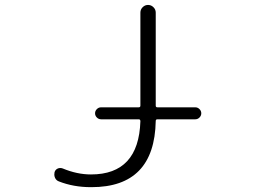

<svg xmlns="http://www.w3.org/2000/svg" viewBox="-20 -774 1040 782"><path d="M391.6 -288.1Q381.8 -288.1 374.5 -295.4Q367.2 -302.7 367.2 -312.5Q367.2 -322.3 374.5 -329.6Q381.8 -336.9 391.6 -336.9H544.9Q551.8 -336.9 551.8 -343.8V-722.7Q551.8 -735.4 561 -744.6Q570.3 -753.9 583 -753.9Q595.7 -753.9 605 -744.6Q614.3 -735.4 614.3 -722.7V-343.8Q614.3 -336.9 621.1 -336.9H775.4Q785.2 -336.9 792.5 -329.6Q799.8 -322.3 799.8 -312.5Q799.8 -302.7 792.5 -295.4Q785.2 -288.1 775.4 -288.1H621.1Q614.3 -288.1 614.3 -281.2Q609.4 -11.7 352.5 -11.7Q351.6 -11.7 350.6 -11.7Q279.3 -11.7 219.7 -35.2Q209 -39.1 204.1 -49.8Q201.2 -56.6 201.2 -62.5Q201.2 -67.4 202.1 -72.3Q205.1 -83 214.8 -87.4Q224.6 -91.8 235.4 -87.9Q293.9 -63.5 350.6 -63.5Q544.9 -63.5 551.8 -280.3Q551.8 -288.1 544.9 -288.1Z"/></svg>

Font: Rounded-X Mgen+ 2m light
Style: Regular
Weight: 200
Designer: [Source Han Sans]
Ryoko NISHIZUKA  (kana & ideographs); Paul D. Hunt (Latin, Greek & Cyrillic); Wenlong ZHANG  (bopomofo
Version: Version 1.059.20150602